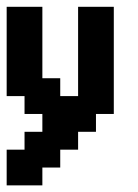

<svg xmlns="http://www.w3.org/2000/svg" viewBox="-20 -449 415 576"><path d="M107.1 -428.6V-214.3H160.7V-160.7H214.3V-428.6H321.4V-107.1H267.9V-53.6H214.3V0H160.7V53.6H107.1V107.1H0V0H53.6V-53.6H107.1V-107.1H53.6V-160.7H0V-428.6Z"/></svg>

Font: Jersey 10
Style: Regular
Weight: 400
Designer: Sarah Cadigan-Fried
Version: Version 1.000